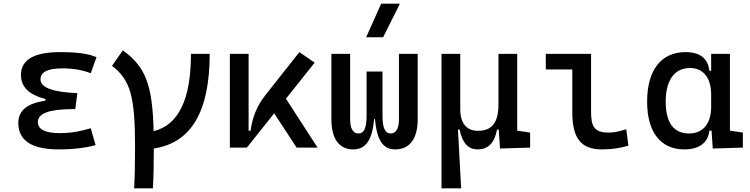

<svg xmlns="http://www.w3.org/2000/svg" viewBox="-20 -815 4142 1060"><path d="M305.7 9.8C387.2 9.8 455.6 0.5 507.8 -13.7L481 -106.9C439 -95.7 390.1 -80.1 309.6 -80.1C229 -80.1 189 -100.6 189 -141.6C189 -189 252.4 -212.4 379.9 -212.4H395.5L407.2 -300.8C271 -306.2 203.6 -331.5 203.6 -377C203.6 -417.5 243.7 -437.5 324.2 -437.5C383.8 -437.5 435.5 -428.7 481 -410.6L512.7 -499C471.7 -518.1 405.8 -527.3 313.5 -527.3C168 -527.3 95.7 -485.4 95.7 -401.4C95.7 -335.4 140.1 -291.5 230.5 -268.6V-258.8C130.4 -245.1 81.1 -204.6 81.1 -136.7C81.1 -38.6 155.3 9.8 305.7 9.8Z M720.7 224.6H824.2C827.6 163.1 829.1 89.8 829.1 4.9C1035.6 -25.9 1137.7 -199.2 1137.7 -517.6H1034.2C1034.2 -266.1 965.8 -124.5 828.1 -90.8C821.8 -351.1 782.2 -446.8 658.2 -537.1L598.6 -451.7C700.2 -372.6 725.6 -282.7 725.6 -4.9C725.6 84.5 724.1 160.6 720.7 224.6Z M1249 0H1342.8L1493.7 -189.5L1617.7 0H1733.4L1558.6 -270L1717.3 -469.2L1632.8 -527.3L1444.3 -288.6C1397.9 -230 1373 -165 1363.3 -93.3H1352.5V-517.6H1249Z M2161.6 9.8C2242.7 9.8 2286.1 -50.3 2286.1 -156.2V-517.6H2182.6V-156.2C2182.6 -106.4 2167 -78.1 2137.2 -78.1C2107.4 -78.1 2091.8 -105 2091.8 -175.8V-419.9H2003.9V-175.8C2003.9 -105 1988.3 -78.1 1958.5 -78.1C1928.7 -78.1 1913.1 -106.4 1913.1 -156.2V-517.6H1809.6V-156.2C1809.6 -50.3 1851.6 9.8 1929.2 9.8C1999.5 9.8 2034.7 -40.5 2045.9 -158.2H2049.8C2061 -40.5 2094.2 9.8 2161.6 9.8ZM2001.5 -609.4H2095.2L2188 -794.9H2084.5Z M2617.7 9.8C2674.8 9.8 2710.4 -26.4 2724.1 -99.6H2733.4L2740.7 4.9L2906.7 0V-83L2835.4 -93.8V-517.6H2731.9V-239.3C2731.9 -133.8 2692.9 -92.8 2617.7 -92.8C2556.6 -92.8 2521 -134.8 2521 -210V-517.6H2417.5V224.6H2525.9L2508.3 -99.6H2517.6C2531.7 -26.4 2564.5 9.8 2617.7 9.8Z M3302.7 9.8C3355.5 9.8 3398.9 3.9 3449.2 -10.7L3437.5 -101.6C3397.9 -88.9 3368.7 -83 3341.8 -83C3258.8 -83 3243.2 -118.2 3243.2 -200.2V-517.6H2993.2V-431.6H3139.6V-195.3C3139.6 -51.8 3187.5 9.8 3302.7 9.8Z M3758.8 9.8C3836.9 9.8 3889.2 -24.9 3896.5 -93.8H3908.2L3915 4.9L4081.1 0V-83L4009.8 -93.8V-517.6H3906.2V-423.8H3896.5C3888.2 -493.2 3844.7 -527.3 3764.6 -527.3C3629.9 -527.3 3552.7 -427.7 3552.7 -253.9C3552.7 -84 3627.9 9.8 3758.8 9.8ZM3906.2 -224.6C3906.2 -132.3 3860.8 -78.1 3784.2 -78.1C3699.2 -78.1 3655.3 -137.7 3655.3 -253.9C3655.3 -372.1 3703.6 -439.5 3789.1 -439.5C3862.8 -439.5 3906.2 -385.3 3906.2 -293Z"/></svg>

Font: Cascadia Mono NF
Style: Regular
Weight: 400
Monospace: yes
Designer: Aaron Bell
Foundry: Saja Typeworks
Version: Version 2404.023